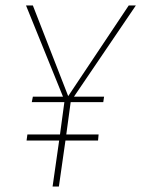

<svg xmlns="http://www.w3.org/2000/svg" viewBox="-20 -681 516 701"><path d="M476 -661 250 -328H360L357 -308H238L222 -190H340L338 -168H219L195 0H172L196 -168H77L80 -190H199L215 -308H96L100 -328H210L75 -661H100L229 -330L450 -661Z"/></svg>

Font: Fira Sans Condensed Thin
Style: Italic
Weight: 250
Width: 3
Italic angle: -8°
Designer: Carrois Corporate & Edenspiekermann AG
Foundry: Carrois Corporate GbR & Edenspiekermann AG
Version: Version 4.203